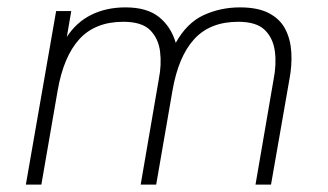

<svg xmlns="http://www.w3.org/2000/svg" viewBox="-20 -500 888 520"><path d="M50 0 132 -470H173L161 -400Q187 -440 227.5 -460Q268 -480 320 -480Q378 -480 410.5 -454Q443 -428 456 -384Q486 -438 531.5 -459Q577 -480 630 -480Q679 -480 709 -464Q739 -448 753 -420.5Q767 -393 769 -358Q771 -323 764 -286L714 0H672L721 -285Q729 -325 724.5 -360.5Q720 -396 697.5 -418.5Q675 -441 625 -441Q549 -441 506 -394Q463 -347 447 -254L403 0H361L410 -285Q418 -325 413.5 -360.5Q409 -396 386.5 -418.5Q364 -441 314 -441Q238 -441 195 -394Q152 -347 136 -254L92 0Z"/></svg>

Font: Gantari ExtraLight
Style: Italic
Weight: 250
Italic angle: -10°
Designer: Anugrah Pasau
Foundry: Lafontype
Version: Version 1.000